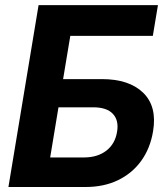

<svg xmlns="http://www.w3.org/2000/svg" viewBox="-20 -748 668 768"><path d="M13.7 0 134.3 -727.5H611.8L591.3 -604.5H261.2L232.4 -431.6H387.2Q496.6 -431.6 552.7 -377Q608.9 -322.3 592.3 -223.1Q581.1 -154.8 544.9 -104.7Q508.8 -54.7 452.1 -27.3Q395.5 0 322.3 0ZM180.7 -118.2H315.9Q370.1 -118.2 405.3 -145.3Q440.4 -172.4 448.2 -220.7Q456.1 -266.1 431.6 -292.5Q407.2 -318.8 352.5 -318.8H213.9Z"/></svg>

Font: Inter 28pt
Style: Bold Italic
Weight: 700
Italic angle: -9.3988°
Designer: Rasmus Andersson
Foundry: rsms
Version: Version 4.001;git-66647c0bb